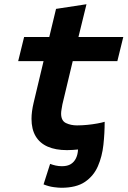

<svg xmlns="http://www.w3.org/2000/svg" viewBox="-20 -701 603 908"><path d="M270 187Q257 187 234 184Q211 181 186 171L217 74Q230 79 244 82Q258 85 273 85Q299 85 315 75Q331 65 339.5 47Q348 29 349 6Q342 7 324.5 8Q307 9 297 9Q243 9 205.5 -7.5Q168 -24 148.5 -57Q129 -90 129 -139Q129 -156 131.5 -175Q134 -194 139 -215L186 -412H66L94 -526H213L245 -659L389 -681L351 -526H563L535 -412H324L275 -207Q273 -194 271 -183.5Q269 -173 269 -164Q269 -130 292 -119Q315 -108 344 -108Q368 -108 393 -110.5Q418 -113 440 -117Q462 -121 475 -125Q475 -71 469 -16Q463 39 443 85Q423 131 382 159Q341 187 270 187Z"/></svg>

Font: Ubuntu Sans Mono
Style: Italic
Weight: 400
Italic angle: -13.5°
Monospace: yes
Designer: Dalton Maag Ltd
Foundry: Dalton Maag Ltd
Version: Version 1.006